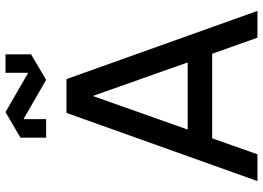

<svg xmlns="http://www.w3.org/2000/svg" viewBox="-150 -814 964 704"><g transform="rotate(-90 332.0 -462.0)"><path d="M394 -700.2 644 0H545.9L486.8 -166H176.8L118.2 0H20L270 -700.2ZM331.1 -601.1 209 -255.9H455.1L333 -601.1ZM249 -856.9H247.1V-774.9H179.2V-869.1L272.9 -923.8L415 -841.8H417V-923.8H484.9V-830.1L391.1 -774.9Z"/></g></svg>

Font: Quantico
Style: Regular
Weight: 400
Designer: Matt Desmond
Foundry: MADtype
Version: Version 2.002